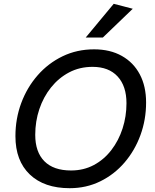

<svg xmlns="http://www.w3.org/2000/svg" viewBox="-20 -979 813 1008"><path d="M346 9Q212 9 136.5 -63Q61 -135 61 -264Q61 -356 91.5 -438Q122 -520 177.5 -583.5Q233 -647 308.5 -683.5Q384 -720 474 -720Q558 -720 619.5 -685.5Q681 -651 714 -588.5Q747 -526 747 -441Q747 -351 717.5 -270Q688 -189 634 -126Q580 -63 506.5 -27Q433 9 346 9ZM353 -84Q419 -84 472.5 -112.5Q526 -141 564.5 -191Q603 -241 623.5 -304.5Q644 -368 644 -437Q644 -527 597.5 -577.5Q551 -628 466 -628Q398 -628 343 -599Q288 -570 248 -520Q208 -470 186.5 -406Q165 -342 165 -271Q165 -181 213 -132.5Q261 -84 353 -84ZM430 -782 577 -959 677 -933 520 -782Z"/></svg>

Font: Livvic Medium
Style: Italic
Weight: 500
Italic angle: -10°
Designer: Jacques Le Bailly, Baron von Fonthausen
Version: Version 1.001; ttfautohint (v1.8.2)